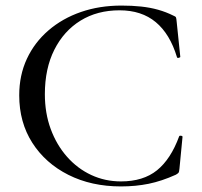

<svg xmlns="http://www.w3.org/2000/svg" viewBox="-20 -656 724 689"><path d="M416 -636Q454 -636 486.5 -632.5Q519 -629 547.5 -621Q576 -613 602 -600Q610 -597 611.5 -593.5Q613 -590 614 -578L627 -452Q627 -450 621.5 -448.5Q616 -447 615 -451Q590 -534 539 -576.5Q488 -619 409 -619Q329 -619 269 -582Q209 -545 175 -477.5Q141 -410 141 -318Q141 -250 162 -193Q183 -136 220.5 -93.5Q258 -51 307.5 -28Q357 -5 414 -5Q494 -5 543.5 -45Q593 -85 623 -167Q625 -170 630 -169Q635 -168 635 -165L624 -51Q623 -39 620.5 -36Q618 -33 611 -29Q560 -6 513.5 3.5Q467 13 414 13Q308 13 225.5 -28.5Q143 -70 96 -143.5Q49 -217 49 -314Q49 -386 76.5 -445Q104 -504 154 -547Q204 -590 270.5 -613Q337 -636 416 -636Z"/></svg>

Font: Cormorant Garamond Light Medium
Style: Regular
Weight: 500
Version: Version 4.001